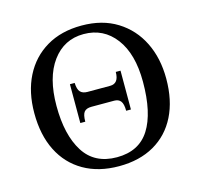

<svg xmlns="http://www.w3.org/2000/svg" viewBox="-100 -776 938 898"><g transform="rotate(-15 369.0 -327.5)"><path d="M370 13Q271 13 199 -28.5Q127 -70 88.5 -146.5Q50 -223 50 -329Q50 -431 88.5 -507Q127 -583 198.5 -625.5Q270 -668 369 -668Q469 -668 540.5 -623.5Q612 -579 650 -502Q688 -425 688 -326Q688 -221 650 -145Q612 -69 540.5 -28Q469 13 370 13ZM270 -229H246V-417H269Q270 -386 281.5 -373.5Q293 -361 316 -361H426Q468 -361 468 -417H491V-229H468Q468 -262 457.5 -275.5Q447 -289 426 -289H316Q291 -289 280.5 -276Q270 -263 270 -229ZM371 -30Q478 -30 528.5 -109.5Q579 -189 579 -340Q579 -475 521.5 -551Q464 -627 368 -627Q273 -627 216 -549.5Q159 -472 159 -335Q159 -194 211 -112Q263 -30 371 -30Z"/></g></svg>

Font: STIX Two Text
Style: Regular
Weight: 400
Designer: Ross Mills, John Hudson & Paul Hanslow, Tiro Typeworks Ltd; with prior portions MicroPress Inc., and Coen Hoffman.
Foundry: Tiro Typeworks Ltd
Version: Version 2.13 b171